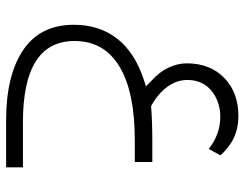

<svg xmlns="http://www.w3.org/2000/svg" viewBox="-108 -375 823 647"><g transform="rotate(90 303.5 -51.5)"><path d="M63.5 110.8Q63.5 25.9 109.6 -33.9Q155.8 -93.8 248 -124.5L271 -131.8L253.9 -148.4L252.9 -149.4L252.4 -149.9V-150.4Q223.1 -175.8 208.3 -206.8Q193.4 -237.8 193.4 -270Q193.8 -348.6 242.9 -396Q292 -443.4 371.6 -443.4Q450.2 -443.4 503.4 -382.8L481.9 -343.3Q433.1 -382.3 373.5 -382.3Q322.8 -382.3 286.1 -352.8Q249.5 -323.2 249.5 -271Q249.5 -236.3 271.5 -205.3Q293.5 -174.3 333.5 -151.4L336.9 -149.4H340.8H341.3H341.8H342.3Q389.6 -153.3 458.5 -153.3H525.9V-94.2H450.7Q290 -94.2 204.1 -42.5Q118.2 9.3 118.2 108.9Q118.2 282.7 391.6 282.7H543.9V339.4H385.7Q233.9 339.4 148.7 282Q63.5 224.6 63.5 110.8Z"/></g></svg>

Font: Shabnam Thin FD
Style: Thin-FD
Weight: 100
Foundry: DejaVu fonts team - Redesigned by Saber Rastikerdar - Based on Vazir font
Version: Version 5.0.0